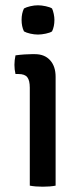

<svg xmlns="http://www.w3.org/2000/svg" viewBox="-20 -701 308 725"><path d="M190 0Q169.5 4 141.5 4Q113.5 4 92.5 0V-370Q92.5 -397 83.2 -409.2Q74 -421.5 49.5 -421.5H38.5Q34.5 -438.5 34.5 -456Q34.5 -465 35.5 -473.8Q36.5 -482.5 38.5 -492Q57 -494.5 73 -495.5Q89 -496.5 99.5 -496.5H112Q148.5 -496.5 169.2 -473.5Q190 -450.5 190 -411ZM61.5 -626Q61.5 -650.5 70.5 -669Q79.5 -674 94.5 -677.5Q109.5 -681 123.5 -681Q136.5 -681 152.8 -677.5Q169 -674 176.5 -669Q180.5 -660.5 183 -648.2Q185.5 -636 185.5 -626Q185.5 -601 176.5 -582.5Q169.5 -577.5 153 -574Q136.5 -570.5 123.5 -570.5Q109.5 -570.5 94.2 -574Q79 -577.5 70.5 -582.5Q61.5 -601 61.5 -626Z"/></svg>

Font: Signika Negative Light
Style: Regular
Weight: 400
Version: Version 2.001